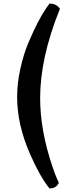

<svg xmlns="http://www.w3.org/2000/svg" viewBox="-20 -846 398 1067"><path d="M313 -796.9 309.1 -787.1Q203.1 -522 203.1 -300.8Q203.1 -122.6 270.5 77.1Q285.6 122.6 296.4 146.5L307.1 169.9Q292.5 201.2 254.9 201.2Q200.2 132.8 146.5 8.8Q75.2 -153.8 75.2 -307.1Q75.2 -384.8 93.8 -467Q112.3 -549.3 138.7 -610.8Q192.9 -737.3 236.3 -799.8L254.9 -826.2Q294.4 -826.2 313 -796.9Z"/></svg>

Font: Marko One
Style: Regular
Weight: 400
Designer: Zhenya Spizhovyi
Foundry: Cyreal
Version: Version 1.003